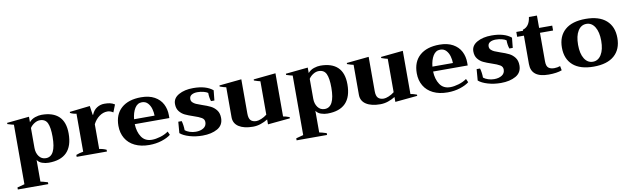

<svg xmlns="http://www.w3.org/2000/svg" viewBox="-48 -1223 6716 2049"><g transform="rotate(-10 3310.0 -199.0)"><path d="M17 212Q33 207 96 191V-454Q75 -458 28 -473V-486L269 -510V-451Q296 -482 334 -494.5Q372 -507 404 -507Q527 -507 591 -446Q655 -385 655 -261Q655 10 392 10Q357 10 322 -2Q287 -14 269 -42V193Q293 197 347 214V234H17ZM480 -256Q480 -357 457.5 -405Q435 -453 376 -453Q347 -453 317 -434.5Q287 -416 269 -388V-172Q269 -118 296.5 -80.5Q324 -43 371 -43Q480 -43 480 -256Z M696 -21Q730 -35 774 -42V-454Q759 -455 739 -461Q719 -467 707 -474V-485L928 -510L942 -412H947Q966 -460 1003.5 -483.5Q1041 -507 1084 -507Q1119 -507 1145 -501.5Q1171 -496 1196 -480L1164 -399Q1134 -420 1102 -420Q1055 -420 1013.5 -389.5Q972 -359 947 -309V-41Q988 -36 1024 -19V0H696Z M1742 -236H1367Q1370 -152 1407.5 -96Q1445 -40 1520 -40Q1561 -40 1611.5 -55Q1662 -70 1699 -97L1716 -59Q1680 -30 1617.5 -10Q1555 10 1483 10Q1392 10 1326.5 -22Q1261 -54 1226.5 -112.5Q1192 -171 1192 -248Q1192 -372 1268.5 -439.5Q1345 -507 1482 -507Q1569 -507 1627.5 -474.5Q1686 -442 1714 -387.5Q1742 -333 1742 -267ZM1591 -289Q1591 -324 1580.5 -362Q1570 -400 1545.5 -426.5Q1521 -453 1482 -453Q1433 -453 1404.5 -406.5Q1376 -360 1369 -289Z M1819 -59 1829 -181H1866Q1872 -162 1876 -134Q1880 -106 1880 -80Q1899 -64 1930.5 -53.5Q1962 -43 1996 -43Q2047 -43 2080 -64.5Q2113 -86 2113 -127Q2113 -158 2085 -175Q2057 -192 1999 -211Q1945 -229 1910.5 -245.5Q1876 -262 1851.5 -293Q1827 -324 1827 -373Q1827 -436 1890 -471.5Q1953 -507 2047 -507Q2186 -507 2259 -446L2248 -337H2211Q2197 -379 2197 -428Q2181 -440 2149.5 -448Q2118 -456 2084 -456Q2046 -456 2021.5 -441.5Q1997 -427 1997 -397Q1997 -375 2011.5 -360.5Q2026 -346 2047 -336.5Q2068 -327 2109 -313Q2164 -295 2200 -277Q2236 -259 2261 -226Q2286 -193 2286 -141Q2286 -63 2221.5 -26.5Q2157 10 2060 10Q1985 10 1919 -9.5Q1853 -29 1819 -59Z M3008 -23V-10L2767 13V-40Q2732 -18 2690.5 -4Q2649 10 2606 10Q2509 10 2453 -26Q2397 -62 2397 -129V-454Q2374 -458 2329 -474V-486L2570 -510V-139Q2570 -86 2591 -64.5Q2612 -43 2653 -43Q2673 -43 2705.5 -56Q2738 -69 2767 -92V-454Q2746 -458 2700 -474V-486L2940 -510V-42Q2969 -38 3008 -23Z M3038 212Q3054 207 3117 191V-454Q3096 -458 3049 -473V-486L3290 -510V-451Q3317 -482 3355 -494.5Q3393 -507 3425 -507Q3548 -507 3612 -446Q3676 -385 3676 -261Q3676 10 3413 10Q3378 10 3343 -2Q3308 -14 3290 -42V193Q3314 197 3368 214V234H3038ZM3501 -256Q3501 -357 3478.5 -405Q3456 -453 3397 -453Q3368 -453 3338 -434.5Q3308 -416 3290 -388V-172Q3290 -118 3317.5 -80.5Q3345 -43 3392 -43Q3501 -43 3501 -256Z M4388 -23V-10L4147 13V-40Q4112 -18 4070.5 -4Q4029 10 3986 10Q3889 10 3833 -26Q3777 -62 3777 -129V-454Q3754 -458 3709 -474V-486L3950 -510V-139Q3950 -86 3971 -64.5Q3992 -43 4033 -43Q4053 -43 4085.5 -56Q4118 -69 4147 -92V-454Q4126 -458 4080 -474V-486L4320 -510V-42Q4349 -38 4388 -23Z M4975 -236H4600Q4603 -152 4640.5 -96Q4678 -40 4753 -40Q4794 -40 4844.5 -55Q4895 -70 4932 -97L4949 -59Q4913 -30 4850.5 -10Q4788 10 4716 10Q4625 10 4559.5 -22Q4494 -54 4459.5 -112.5Q4425 -171 4425 -248Q4425 -372 4501.5 -439.5Q4578 -507 4715 -507Q4802 -507 4860.5 -474.5Q4919 -442 4947 -387.5Q4975 -333 4975 -267ZM4824 -289Q4824 -324 4813.5 -362Q4803 -400 4778.5 -426.5Q4754 -453 4715 -453Q4666 -453 4637.5 -406.5Q4609 -360 4602 -289Z M5052 -59 5062 -181H5099Q5105 -162 5109 -134Q5113 -106 5113 -80Q5132 -64 5163.5 -53.5Q5195 -43 5229 -43Q5280 -43 5313 -64.5Q5346 -86 5346 -127Q5346 -158 5318 -175Q5290 -192 5232 -211Q5178 -229 5143.5 -245.5Q5109 -262 5084.5 -293Q5060 -324 5060 -373Q5060 -436 5123 -471.5Q5186 -507 5280 -507Q5419 -507 5492 -446L5481 -337H5444Q5430 -379 5430 -428Q5414 -440 5382.5 -448Q5351 -456 5317 -456Q5279 -456 5254.5 -441.5Q5230 -427 5230 -397Q5230 -375 5244.5 -360.5Q5259 -346 5280 -336.5Q5301 -327 5342 -313Q5397 -295 5433 -277Q5469 -259 5494 -226Q5519 -193 5519 -141Q5519 -63 5454.5 -26.5Q5390 10 5293 10Q5218 10 5152 -9.5Q5086 -29 5052 -59Z M5954 -11Q5899 10 5810 10Q5621 10 5621 -137V-445H5548V-498H5621V-509Q5695 -530 5708 -632H5795V-498H5937V-445H5795V-137Q5795 -84 5817.5 -65.5Q5840 -47 5880 -47Q5914 -47 5945 -58Z M5998 -248Q5998 -371 6075 -439Q6152 -507 6299 -507Q6445 -507 6522 -439Q6599 -371 6599 -248Q6599 -125 6522 -57.5Q6445 10 6299 10Q6152 10 6075 -57.5Q5998 -125 5998 -248ZM6424 -248Q6424 -343 6390 -398Q6356 -453 6299 -453Q6241 -453 6207 -398.5Q6173 -344 6173 -248Q6173 -152 6207 -97.5Q6241 -43 6299 -43Q6356 -43 6390 -98Q6424 -153 6424 -248Z"/></g></svg>

Font: Trirong ExtraBold
Style: Regular
Weight: 800
Designer: Katatrad Team
Foundry: CadsonDemak
Version: Version 1.001